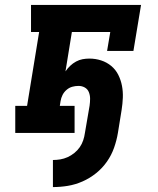

<svg xmlns="http://www.w3.org/2000/svg" viewBox="-20 -540 640 780"><path d="M195 220V110Q210 110 225 107.5Q240 105 254.5 98.5Q269 92 282 81.5Q295 71 304 58Q313 45 318 30Q323 15 325 0Q330 -28 334.5 -55.5Q339 -83 344 -111Q346 -125 346 -139Q346 -153 341 -165.5Q336 -178 324.5 -184.5Q313 -191 299 -191Q286 -191 273.5 -187.5Q261 -184 250.5 -175Q240 -166 234 -154Q228 -142 226 -129L223 -110H283V0H42V-110H90L139 -410H106V-520H553L522 -333H415L428 -410H272L246 -250Q254 -262 265 -272.5Q276 -283 289 -290Q302 -297 315.5 -299.5Q329 -302 343 -302Q368 -302 391 -294.5Q414 -287 432 -272Q450 -257 460.5 -236Q471 -215 475.5 -191.5Q480 -168 479 -143Q478 -118 474 -93L459 0Q454 30 443.5 60Q433 90 414.5 116.5Q396 143 370.5 163.5Q345 184 315.5 197Q286 210 255.5 215Q225 220 195 220Z"/></svg>

Font: Iosevka Etoile XBdObl
Style: Regular
Weight: 800
Italic angle: -9°
Designer: Belleve Invis
Foundry: Belleve Invis
Version: Version 15.5.2; ttfautohint (v1.8.4)